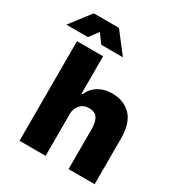

<svg xmlns="http://www.w3.org/2000/svg" viewBox="-271 -1076 1134 1217"><g transform="rotate(30 296.0 -467.5)"><path d="M54 -729H245V-455H253Q272 -503 315 -528.5Q358 -554 414 -554Q500 -554 552 -500.5Q604 -447 604 -333V0H413V-291Q413 -346 394.5 -373Q376 -400 334 -400Q292 -400 268.5 -372Q245 -344 245 -308V0H54ZM58 -935H242L357 -786H199L150 -852L101 -786H-57Z"/></g></svg>

Font: Mona Sans Black
Style: Regular
Weight: 900
Designer: Deni Anggara
Foundry: GitHub
Version: Version 2.000